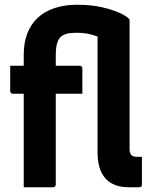

<svg xmlns="http://www.w3.org/2000/svg" viewBox="-20 -789 640 809"><path d="M23 -512H316Q320 -512 322 -510.5Q324 -509 325.5 -507Q327 -505 327 -501Q327 -473 327 -448Q327 -423 327 -394H34Q31 -394 28.5 -395.5Q26 -397 24.5 -399.5Q23 -402 23 -405Q23 -434 23 -459Q23 -484 23 -512ZM391 -635Q370 -643 349 -647Q328 -651 303 -651Q276 -651 260.5 -646.5Q245 -642 235 -633Q228 -626 223.5 -615Q219 -604 217 -590Q215 -576 215 -557Q215 -515 215 -460Q215 -405 215 -344.5Q215 -284 215 -223.5Q215 -163 215 -108Q215 -53 215 -11Q215 -7 212 -3.5Q209 0 204 0Q172 0 142 0Q112 0 80 0Q80 -25 80 -50Q80 -75 80 -100Q80 -164 80 -219.5Q80 -275 80 -328.5Q80 -382 80 -438Q80 -494 80 -558Q80 -609 95 -648Q110 -687 139 -714Q168 -741 210 -755Q252 -769 305 -769Q364 -769 409.5 -758.5Q455 -748 484 -734.5Q513 -721 523 -710Q525 -709 525.5 -706.5Q526 -704 526 -702Q526 -654 526 -605Q526 -556 526 -503.5Q526 -451 526 -396.5Q526 -342 526 -284Q526 -226 526 -162Q526 -153 527.5 -147Q529 -141 533 -136Q538 -131 545 -129.5Q552 -128 561 -128Q564 -128 565.5 -128Q567 -128 568 -128H578Q578 -101 578 -69.5Q578 -38 578 -11Q578 -6 575 -3Q572 0 567 0Q563 0 555 0Q547 0 537.5 0Q528 0 521 0Q480 0 451 -16Q422 -32 406.5 -64.5Q391 -97 391 -147Q391 -193 391 -242.5Q391 -292 391 -342.5Q391 -393 391 -443.5Q391 -494 391 -542Q391 -590 391 -635Z"/></svg>

Font: RecMonoLinear Nerd Font Mono
Style: Bold
Weight: 700
Monospace: yes
Version: Version 1.085; ttfautohint (v1.8.4.7-5d5b);Nerd Fonts 3.2.1